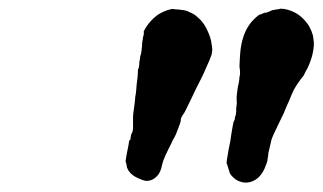

<svg xmlns="http://www.w3.org/2000/svg" viewBox="-20 -682 723 430"><path d="M366 -662Q368 -662 374 -661Q379 -661 385 -660Q398 -659 404 -655Q407 -654 412.5 -651Q418 -648 423 -643Q434 -634 442 -619Q453 -597 454 -582Q455 -578 455 -575Q456 -570 454 -560Q450 -548 442 -531Q437 -520 437 -519.5Q437 -519 432 -509Q418 -482 406 -456Q394 -431 392 -428Q390 -426 389 -424Q384 -416 385 -412Q385 -410 379 -394Q373 -378 370 -373Q367 -369 365.5 -365Q364 -361 362 -357.5Q360 -354 357.5 -348.5Q355 -343 351 -335Q345 -322 343 -313Q340 -296 332 -288Q321 -276 306 -277Q300 -278 289 -283Q276 -289 270 -297Q269 -299 268.5 -299Q268 -299 266.5 -302.5Q265 -306 264.5 -306.5Q264 -307 264 -310L262 -319Q260 -318 264 -338Q266 -347 268 -358Q269 -367 270 -368L272 -369Q272 -371 273 -377Q274 -383 275 -383Q278 -387 278 -400Q278 -403 278 -410Q278 -417 278 -417Q278 -417 278 -417.5Q278 -418 278 -421Q278 -424 278.5 -428Q279 -432 280 -439Q282 -452 282.5 -460Q283 -468 283.5 -468.5Q284 -469 285 -479.5Q286 -490 286 -492Q289 -513 289 -525Q289 -527 289 -527Q291 -527 292 -539Q292 -546 292.5 -546Q293 -546 293 -547.5Q293 -549 293.5 -551Q294 -553 294 -555Q294 -557 294 -557Q296 -557 298 -578Q298 -588 300 -595Q300 -597 300 -598Q300 -599 301 -601Q303 -609 302 -609Q301 -610 303 -614Q315 -636 335 -650Q349 -658 361 -661Q365 -662 366 -662ZM606 -662Q608 -663 616 -662Q629 -660 642 -653Q651 -648 659 -640Q668 -631 673 -622Q678 -613 681 -602Q682 -595 683 -586Q683 -560 669 -530Q666 -525 664 -521Q661 -513 657 -509Q655 -507 644 -491Q637 -480 634 -472Q628 -457 621 -442Q618 -434 615.5 -428.5Q613 -423 601.5 -399.5Q590 -376 588 -369Q585 -356 581 -339Q581 -334 580 -330Q579 -326 579 -325Q580 -324 577 -316Q573 -304 568 -296Q563 -288 557 -283Q548 -276 539 -274Q535 -273 529 -273Q517 -274 508 -280Q494 -291 494 -297Q494 -298 493 -300Q492 -302 490.5 -308Q489 -314 488 -315Q486 -315 492 -347Q496 -364 498 -381Q499 -388 500 -393Q501 -398 502 -404Q503 -410 504 -411Q506 -413 506 -418Q507 -421 507 -422Q508 -423 508 -424.5Q508 -426 508.5 -428Q509 -430 509 -431.5Q509 -433 509 -434Q509 -435 509 -439Q511 -452 510 -457Q510 -461 510 -466Q512 -484 513 -489Q515 -495 516 -505Q516 -510 517 -512.5Q518 -515 517.5 -522.5Q517 -530 516.5 -530.5Q516 -531 517 -548.5Q518 -566 519 -573Q525 -616 549 -639Q560 -650 564 -650Q565 -650 569 -652Q573 -654 574 -653.5Q575 -653 581.5 -655.5Q588 -658 589 -659Q590 -659 600 -661Q605 -661 606 -662Z"/></svg>

Font: TT2020 Style E
Style: Italic
Weight: 400
Italic angle: -15°
Version: Version 0.2.000